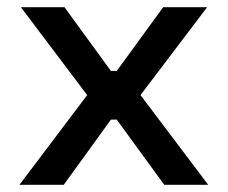

<svg xmlns="http://www.w3.org/2000/svg" viewBox="-20 -513 633 533"><path d="M34 0H157L288 -181H304L436 0H558L370 -249L555 -493H433L304 -316H288L159 -493H38L222 -249Z"/></svg>

Font: Meta Space Medium
Style: Regular
Weight: 500
Designer: Meta Pool / Florian Karsten
Foundry: Meta Pool / Florian Karsten
Version: Version 2.000;Glyphs 3.1.1 (3137)